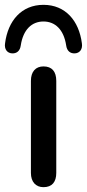

<svg xmlns="http://www.w3.org/2000/svg" viewBox="-66 -769 359 795"><path d="M114 6C150 6 167 -16 167 -53V-434C167 -473 149 -494 114 -494C82 -494 62 -473 62 -434V-53C62 -16 82 6 114 6ZM-16 -548C3 -547 17 -558 20 -581C30 -647 66 -680 114 -680C162 -680 198 -647 208 -581C211 -558 225 -547 244 -548C264 -549 277 -565 273 -590C261 -683 205 -749 114 -749C23 -749 -33 -683 -45 -590C-49 -565 -36 -549 -16 -548Z"/></svg>

Font: SN Pro Medium
Style: Regular
Weight: 500
Designer: Tobias Whetton
Foundry: Supernotes
Version: Version 1.003;Glyphs 3.3 (3324)